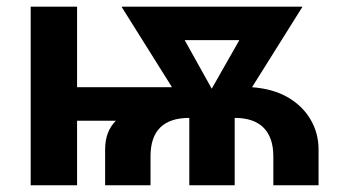

<svg xmlns="http://www.w3.org/2000/svg" viewBox="-20 -548 1020 568"><path d="M70.8 0V-528.3H208V-290H488.8L339.4 -528.3H875L725.6 -290Q788.6 -285.2 832 -259.8Q875.5 -234.4 898.9 -194.1Q922.4 -153.8 922.4 -106V0H788.6V-85.4Q788.6 -141.1 759.8 -170.2Q731 -199.2 674.3 -199.2V0H540V-199.2Q425.3 -199.2 425.3 -85.4V0H291V-106Q291 -159.2 322.8 -190.9H208V0ZM606.4 -285.6 688 -429.2H526.4Z"/></svg>

Font: Liberation Sans
Style: Bold
Weight: 700
Designer: Steve Matteson
Foundry: Ascender Corporation
Version: Version 2.1.5